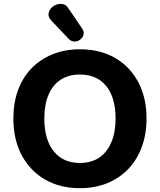

<svg xmlns="http://www.w3.org/2000/svg" viewBox="-20 -974 836 1005"><path d="M398 11Q294 11 215.5 -34.5Q137 -80 93.5 -162Q50 -244 50 -353Q50 -436 74.5 -502.5Q99 -569 145 -616.5Q191 -664 255.5 -690Q320 -716 398 -716Q504 -716 582 -671Q660 -626 703.5 -544.5Q747 -463 747 -354Q747 -271 722 -204Q697 -137 651 -89Q605 -41 541 -15Q477 11 398 11ZM398 -121Q457 -121 498.5 -148.5Q540 -176 562.5 -228.5Q585 -281 585 -353Q585 -463 536 -523.5Q487 -584 398 -584Q340 -584 298 -557Q256 -530 234 -478Q212 -426 212 -353Q212 -244 261 -182.5Q310 -121 398 -121ZM338 -772 248 -867Q233 -883 234 -899.5Q235 -916 246 -929.5Q257 -943 274 -949.5Q291 -956 309 -952.5Q327 -949 339 -929L411 -823Q421 -807 417 -792Q413 -777 399.5 -766.5Q386 -756 369 -756.5Q352 -757 338 -772Z"/></svg>

Font: Nunito ExtraLight ExtraBold
Style: Regular
Weight: 800
Version: Version 3.602